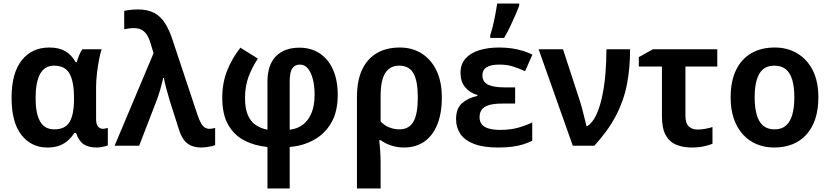

<svg xmlns="http://www.w3.org/2000/svg" viewBox="-20 -819 4663 1079"><path d="M285 -92Q326 -92 350 -110Q374 -128 385 -166.5Q396 -205 396 -264V-270Q396 -358 371.5 -404Q347 -450 284 -450Q231 -450 205.5 -403.5Q180 -357 180 -268Q180 -181 205.5 -136.5Q231 -92 285 -92ZM246 10Q156 10 100.5 -60.5Q45 -131 45 -269Q45 -408 102 -480Q159 -552 257 -552Q311 -552 346.5 -531.5Q382 -511 405 -470H412Q416 -487 424 -507Q432 -527 443 -542H551Q544 -521 537 -485.5Q530 -450 525 -408.5Q520 -367 520 -325V-152Q520 -119 531.5 -107Q543 -95 559 -95Q565 -95 573.5 -97Q582 -99 586 -100V-3Q582 0 571 3Q560 6 547 8Q534 10 524 10Q478 10 450.5 -8Q423 -26 407 -72H398Q384 -50 363.5 -31Q343 -12 314.5 -1Q286 10 246 10Z M624 0 843 -520 826 -576Q816 -609 803 -627Q790 -645 773 -653Q756 -661 732 -661Q718 -661 703.5 -659Q689 -657 678 -655V-758Q687 -760 700 -762Q713 -764 727.5 -765Q742 -766 753 -766Q810 -766 846.5 -746.5Q883 -727 907.5 -688.5Q932 -650 950 -594L1089 -176Q1100 -143 1110.5 -125.5Q1121 -108 1132.5 -101.5Q1144 -95 1158 -95Q1165 -95 1173 -96.5Q1181 -98 1189 -100V-4Q1182 0 1168 3Q1154 6 1139 8Q1124 10 1113 10Q1077 10 1052 -1.5Q1027 -13 1011.5 -35.5Q996 -58 986 -90L935 -250Q930 -267 925 -285Q920 -303 915 -320.5Q910 -338 906.5 -353.5Q903 -369 901 -381H897Q891 -352 881 -317.5Q871 -283 860 -254L762 0Z M1429 -490Q1396 -439 1376.5 -387Q1357 -335 1357 -267Q1357 -208 1373.5 -171Q1390 -134 1418.5 -115.5Q1447 -97 1483 -90V-360Q1483 -454 1530.5 -502.5Q1578 -551 1662 -551Q1729 -551 1777.5 -518.5Q1826 -486 1852 -426.5Q1878 -367 1878 -286Q1878 -191 1841.5 -128.5Q1805 -66 1743.5 -32.5Q1682 1 1608 7V240H1483V7Q1410 0 1352.5 -30Q1295 -60 1262 -118.5Q1229 -177 1229 -270Q1229 -354 1257 -423.5Q1285 -493 1331 -551ZM1664 -456Q1638 -456 1623 -435Q1608 -414 1608 -361V-90Q1652 -95 1683 -119Q1714 -143 1731 -185Q1748 -227 1748 -285Q1748 -336 1738 -374.5Q1728 -413 1710 -434.5Q1692 -456 1664 -456Z M2463 -271Q2463 -181 2437 -118Q2411 -55 2363.5 -22.5Q2316 10 2250 10Q2214 10 2179.5 -1Q2145 -12 2120 -31H2111Q2114 -10 2116.5 27Q2119 64 2119 101V240H1986V-274Q1986 -365 2014.5 -426.5Q2043 -488 2097 -520Q2151 -552 2227 -552Q2296 -552 2349 -519Q2402 -486 2432.5 -423.5Q2463 -361 2463 -271ZM2224 -450Q2171 -450 2145 -408.5Q2119 -367 2119 -278V-137Q2139 -114 2167.5 -103Q2196 -92 2224 -92Q2279 -92 2303.5 -135.5Q2328 -179 2328 -271Q2328 -364 2303.5 -407Q2279 -450 2224 -450Z M2875 -328V-237H2804Q2757 -237 2728.5 -228.5Q2700 -220 2687.5 -203Q2675 -186 2675 -160Q2675 -137 2687 -121Q2699 -105 2725.5 -97Q2752 -89 2793 -89Q2849 -89 2894 -102Q2939 -115 2971 -131V-28Q2949 -17 2921 -8Q2893 1 2858 5.5Q2823 10 2780 10Q2697 10 2644.5 -10Q2592 -30 2567.5 -66Q2543 -102 2543 -149Q2543 -209 2576 -238.5Q2609 -268 2663 -280V-285Q2619 -298 2593.5 -329.5Q2568 -361 2568 -410Q2568 -459 2596.5 -490.5Q2625 -522 2674 -537Q2723 -552 2784 -552Q2821 -552 2853.5 -547.5Q2886 -543 2916 -534Q2946 -525 2972 -512L2931 -419Q2898 -434 2864 -445Q2830 -456 2787 -456Q2738 -456 2714.5 -441Q2691 -426 2691 -396Q2691 -359 2722 -343.5Q2753 -328 2816 -328ZM2735 -621Q2741 -639 2747 -661.5Q2753 -684 2758 -708.5Q2763 -733 2767 -756.5Q2771 -780 2774 -799H2898V-788Q2889 -763 2875.5 -732.5Q2862 -702 2846.5 -669Q2831 -636 2813 -606H2735Z M3007 -542H3144L3241 -245Q3247 -226 3253.5 -200.5Q3260 -175 3266 -150.5Q3272 -126 3276 -110H3280Q3309 -128 3329.5 -170.5Q3350 -213 3363 -272.5Q3376 -332 3382 -401Q3388 -470 3388 -542H3521Q3521 -435 3503 -343.5Q3485 -252 3441 -168Q3397 -84 3320 0H3199Z M4011 -542V-445H3832V-168Q3832 -127 3850.5 -109Q3869 -91 3899 -91Q3921 -91 3943 -95Q3965 -99 3984 -105V-11Q3965 -3 3934.5 3.5Q3904 10 3868 10Q3820 10 3782 -5Q3744 -20 3722 -58Q3700 -96 3700 -165V-445H3570V-498L3649 -542Z M4579 -272Q4579 -204 4562 -152Q4545 -100 4512.5 -63.5Q4480 -27 4434 -8.5Q4388 10 4331 10Q4278 10 4233 -8.5Q4188 -27 4155 -63.5Q4122 -100 4104 -152Q4086 -204 4086 -272Q4086 -362 4116 -424.5Q4146 -487 4201.5 -519.5Q4257 -552 4334 -552Q4405 -552 4460.5 -519Q4516 -486 4547.5 -424Q4579 -362 4579 -272ZM4221 -272Q4221 -215 4232.5 -174.5Q4244 -134 4268.5 -113Q4293 -92 4333 -92Q4372 -92 4396.5 -113Q4421 -134 4432.5 -174.5Q4444 -215 4444 -272Q4444 -330 4432.5 -369.5Q4421 -409 4396.5 -429.5Q4372 -450 4332 -450Q4273 -450 4247 -404Q4221 -358 4221 -272Z"/></svg>

Font: Noto Sans Display SemiBold
Style: Regular
Weight: 600
Designer: Monotype Design Team
Foundry: Monotype Imaging Inc.
Version: Version 2.003